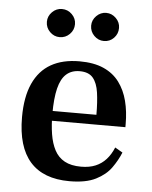

<svg xmlns="http://www.w3.org/2000/svg" viewBox="-51 -729 619 782"><g transform="rotate(5 258.5 -338.0)"><path d="M262 10Q155 10 101 -51Q47 -112 47 -233Q47 -316 72 -371Q97 -426 144.5 -453Q192 -480 261 -480Q320 -480 360 -462Q400 -444 424 -411.5Q448 -379 459 -336Q470 -293 470 -242V-229H132V-269H348Q348 -321 342.5 -359.5Q337 -398 319.5 -419Q302 -440 265 -440Q232 -440 210.5 -421Q189 -402 179 -361.5Q169 -321 169 -257Q169 -212 175 -174.5Q181 -137 195.5 -109.5Q210 -82 236.5 -67.5Q263 -53 304 -53Q338 -53 363 -63.5Q388 -74 406 -94Q424 -114 436 -143L467 -125Q454 -93 432 -62Q410 -31 369.5 -10.5Q329 10 262 10ZM352 -571Q329 -571 312 -588Q295 -605 295 -629Q295 -652 312 -669Q329 -686 352 -686Q375 -686 392 -669Q409 -652 409 -629Q409 -605 392.5 -588Q376 -571 352 -571ZM171 -571Q148 -571 131 -588Q114 -605 114 -629Q114 -652 131 -669Q148 -686 171 -686Q195 -686 212 -669Q229 -652 229 -629Q229 -605 212 -588Q195 -571 171 -571Z"/></g></svg>

Font: Frank Ruhl Libre Medium
Style: Regular
Weight: 500
Designer: Yanek Iontef
Foundry: Fontef
Version: Version 6.004